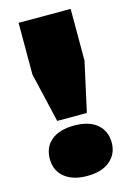

<svg xmlns="http://www.w3.org/2000/svg" viewBox="-115 -799 599 869"><g transform="rotate(-15 184.0 -365.0)"><path d="M116 -266 62 -498V-740H306V-498L255 -266ZM184 10Q116 10 77.5 -21.8Q39 -53.5 39 -108Q39 -163 76.8 -194.5Q114.5 -226 184 -226Q254 -226 291.5 -193.8Q329 -161.5 329 -108Q329 -55 290.8 -22.5Q252.5 10 184 10Z"/></g></svg>

Font: Encode Sans Expanded Expanded Black
Style: Regular
Weight: 900
Width: 7
Designer: Multiple Designers
Foundry: Impallari Type
Version: Version 3.000; ttfautohint (v1.8.3) -l 8 -r 50 -G 200 -x 14 